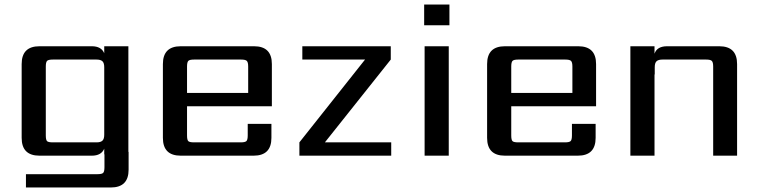

<svg xmlns="http://www.w3.org/2000/svg" viewBox="-20 -690 3363 851"><path d="M214 -59H408Q426 -59 434 -66.5Q442 -74 442 -93V-392Q442 -411 434 -418.5Q426 -426 408 -426H214Q194 -426 188.5 -420Q183 -414 183 -395V-90Q183 -70 188.5 -64.5Q194 -59 214 -59ZM549 -17H550V62Q550 141 471 141H95V82H412Q432 82 437.5 76Q443 70 443 51V-6H442V-31Q429 0 387 0H155Q76 0 76 -79V-406Q76 -485 155 -485H387Q429 -485 442 -454V-485H549Z M809 -278H1080V-395Q1080 -414 1074 -420Q1068 -426 1049 -426H840Q820 -426 814.5 -420Q809 -414 809 -395ZM781 -485H1106Q1185 -485 1185 -406V-219H809V-90Q809 -70 814.5 -64.5Q820 -59 840 -59H1047Q1066 -59 1072 -64.5Q1078 -70 1078 -90V-141H1183V-79Q1183 0 1104 0H781Q702 0 702 -79V-406Q702 -485 781 -485Z M1714 -59V0H1307V-59L1598 -426H1320V-485H1712V-426L1420 -59Z M1969 0H1862V-485H1969ZM1860 -578V-670H1972V-578Z M2246 -278H2517V-395Q2517 -414 2511 -420Q2505 -426 2486 -426H2277Q2257 -426 2251.5 -420Q2246 -414 2246 -395ZM2218 -485H2543Q2622 -485 2622 -406V-219H2246V-90Q2246 -70 2251.5 -64.5Q2257 -59 2277 -59H2484Q2503 -59 2509 -64.5Q2515 -70 2515 -90V-141H2620V-79Q2620 0 2541 0H2218Q2139 0 2139 -79V-406Q2139 -485 2218 -485Z M2937 -485H3168Q3247 -485 3247 -406V0H3141V-395Q3141 -414 3135 -420Q3129 -426 3110 -426H2916Q2898 -426 2890 -418.5Q2882 -411 2882 -392V-360H2881V0H2774V-485H2881V-452Q2892 -485 2937 -485Z"/></svg>

Font: Sarpanch Medium
Style: Regular
Weight: 500
Designer: Manushi Parikh (Devanagari and Latin), Jyotish Sonowal (Devanagari)
Foundry: Indian Type Foundry
Version: Version 2.004;PS 1.0;hotconv 1.0.78;makeotf.lib2.5.61930; tt